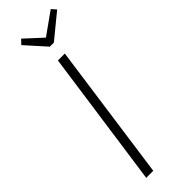

<svg xmlns="http://www.w3.org/2000/svg" viewBox="-292 -891 903 903"><g transform="rotate(-45 159.0 -439.5)"><path d="M297.9 -878.9 317.9 -856 196.8 -756.8H169.9L80.1 -856.9L101.1 -878.9L187 -799.8ZM196.8 -684.1 101.1 0H54.2L150.9 -684.1Z"/></g></svg>

Font: Fira Sans Compressed ExtraLight
Style: Italic
Weight: 250
Width: 3
Italic angle: -8°
Designer: Carrois Corporate & Edenspiekermann AG
Foundry: Carrois Corporate GbR & Edenspiekermann AG
Version: Version 4.203;PS 004.203;hotconv 1.0.88;makeotf.lib2.5.64775